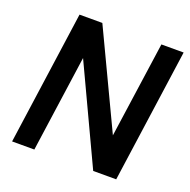

<svg xmlns="http://www.w3.org/2000/svg" viewBox="-124 -819 933 941"><g transform="rotate(20 342.5 -348.5)"><path d="M134 -697H253L490 -197L561 -697H677L579 0H459L223 -503L152 0H36Z"/></g></svg>

Font: Hanken Grotesk SemiBold
Style: Italic
Weight: 600
Italic angle: -8°
Designer: Alfredo Marco Pradil
Foundry: Hanken Design Co.
Version: Version 3.014